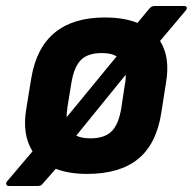

<svg xmlns="http://www.w3.org/2000/svg" viewBox="-41 -565 639 637"><path d="M-11 52Q-18 52 -20 47Q-22 42 -17 36L67 -63Q32 -118 46 -203L63 -307Q97 -507 307 -507Q370 -507 415 -489L455 -537Q462 -545 471 -545H569Q577 -545 578.5 -540.5Q580 -536 575 -530L490 -429Q524 -376 510 -292L494 -190Q478 -87 417 -37.5Q356 12 248 12Q188 12 144 -5L102 43Q96 52 85 52ZM183 -211Q180 -191 180 -176L346 -378Q328 -389 297 -389Q251 -389 228 -366.5Q205 -344 196 -291ZM259 -106Q305 -106 328.5 -128.5Q352 -151 361 -204L373 -283Q377 -303 376 -317L212 -115Q230 -106 259 -106Z"/></svg>

Font: Sofia Sans ExtraBold
Style: Italic
Weight: 800
Italic angle: -9°
Designer: Botio Nikoltchev, Ani Petrova
Foundry: lettersoup
Version: Version 4.100; ttfautohint (v1.8.4.7-5d5b)